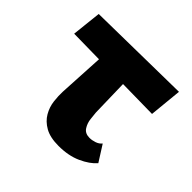

<svg xmlns="http://www.w3.org/2000/svg" viewBox="-117 -546 675 675"><g transform="rotate(45 220.5 -208.0)"><path d="M11 -309 23 -419 416 -425 404 -303ZM127 -137 142 -412H255L261 -167Q262 -157 264 -138Q266 -119 276 -103.5Q286 -88 308 -88Q320 -88 333.5 -92.5Q347 -97 355 -107L393 -47Q373 -24 336.5 -7.5Q300 9 251 9Q209 9 183.5 -5.5Q158 -20 145 -42.5Q132 -65 129 -90Q126 -115 127 -137Z"/></g></svg>

Font: Ysabeau Office ExtraBold
Style: Regular
Weight: 800
Designer: Christian Thalmann (Catharsis Fonts)
Version: Version 2.001;gftools[0.9.30]; featfreeze: tnum,lnum,ss02